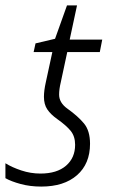

<svg xmlns="http://www.w3.org/2000/svg" viewBox="-41 -678 415 708"><path d="M111 10Q70 10 35 0.5Q0 -9 -21 -21V-76Q3 -61 37.5 -49.5Q72 -38 108 -38Q169 -38 202.5 -67Q236 -96 236 -144Q236 -175 220 -195Q204 -215 170 -239Q146 -256 133.5 -274.5Q121 -293 121 -321Q121 -344 128 -375L152 -486H83L90 -518L162 -535L206 -658H243L216 -532H336L327 -486H207L183 -374Q177 -349 177 -329Q177 -299 208 -277Q246 -250 268.5 -223Q291 -196 291 -148Q291 -74 243 -32Q195 10 111 10Z"/></svg>

Font: Noto Sans SemiCondensed Light
Style: Italic
Weight: 300
Width: 4
Italic angle: -12°
Designer: Monotype Design Team
Foundry: Monotype Imaging Inc.
Version: Version 2.013; ttfautohint (v1.8.4.7-5d5b)